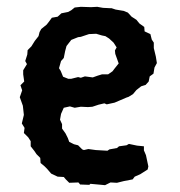

<svg xmlns="http://www.w3.org/2000/svg" viewBox="-20 -528 527 563"><path d="M215 13 210 7 183 8 173 -2 167 -9 149 -10 130 -19 118 -33 111 -40 99 -50 98 -65 87 -76 81 -85 70 -99V-114L63 -125L50 -138L52 -153L44 -166L50 -191L47 -218L38 -243L45 -263L40 -278L51 -289L48 -310V-322L59 -340L54 -349L60 -368L61 -381L72 -392L82 -408L93 -422L96 -434L101 -443L117 -456L124 -465L132 -476L149 -479L160 -489L180 -493L189 -498L199 -506L217 -508L247 -507L265 -508L282 -505L302 -504H307L319 -500L343 -496L355 -491L366 -479L380 -470L389 -459L403 -449L404 -436L421 -428L425 -412L431 -403V-387L437 -362L440 -343L433 -330L430 -312L419 -304L416 -289L407 -279L394 -275L380 -264L370 -252L357 -244L351 -242L330 -233L316 -227L293 -222L286 -225L269 -221L251 -215L238 -214L217 -215L199 -212L185 -216L167 -212L159 -194L156 -177L162 -164V-151L172 -137L179 -123L183 -112L197 -105L209 -102L221 -90L226 -88L239 -91L261 -88L295 -86L301 -90L323 -94L329 -99L351 -102L358 -106L382 -101L402 -99V-87L408 -73L415 -40L413 -31L391 -17L375 -10L369 -2L343 3L323 8L304 7L288 15L278 14L245 11L242 14ZM180 -297H189L209 -302L217 -300L229 -304L252 -301L266 -306L279 -310H297L310 -319L316 -327L328 -342L318 -370L317 -380L322 -389L313 -403L300 -415L289 -422L279 -424L262 -429L241 -428L217 -420L209 -419L189 -411L182 -402L175 -393L171 -378L167 -358L159 -349L153 -328L158 -320L165 -303Z"/></svg>

Font: Winky Rough Medium
Style: Regular
Weight: 500
Designer: Simon Atzbach
Foundry: typofactur
Version: Version 1.206; ttfautohint (v1.8.4.7-5d5b)